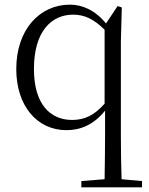

<svg xmlns="http://www.w3.org/2000/svg" viewBox="-20 -546 640 826"><path d="M429 260H591V233L503 225C501 161 500 96 500 32V-367L504 -514L486 -520L436 -445C389 -503 333 -526 281 -526C151 -526 50 -419 50 -249C50 -91 139 14 266 14C327 14 384 -10 432 -70V32C432 96 431 161 430 225L330 233V260ZM430 -100C385 -49 343 -30 290 -30C196 -30 126 -98 126 -249C126 -412 202 -483 295 -483C344 -483 385 -463 430 -418Z"/></svg>

Font: Noto Serif TC Light
Style: Regular
Weight: 300
Designer: Ryoko NISHIZUKA 西塚涼子 (kana & ideographs); Frank Grießhammer (Latin, Greek & Cyrillic); Wenlong ZHANG 张文龙 (bopomofo); San
Foundry: Adobe
Version: Version 2.001;hotconv 1.1.0;makeotfexe 2.6.0